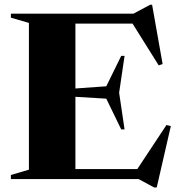

<svg xmlns="http://www.w3.org/2000/svg" viewBox="-20 -774 772 830"><path d="M27 0V-17.5L105 -40.5V-675L27 -697.5V-715H557L629 -753.5H637.5L683 -497L666 -491.5L553 -672H306V-391.5L439.5 -401L504 -532.5H518.5L495 -373L518.5 -214.5H504L439.5 -347.5L306 -355.5V-43H573.5L699.5 -233.5L718.5 -229L657.5 36.5H646.5L579 0Z"/></svg>

Font: Newsreader Display
Style: Bold
Weight: 700
Designer: Hugues Gentile
Foundry: Production Type
Version: Version 1.001